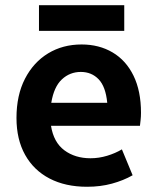

<svg xmlns="http://www.w3.org/2000/svg" viewBox="-20 -703 600 734"><path d="M43 -252Q43 -339 75.5 -402Q108 -465 164 -499Q220 -533 292 -533Q359 -533 410.5 -502.5Q462 -472 490.5 -413.5Q519 -355 519 -272Q519 -257 517.5 -244Q516 -231 515 -222H175Q185 -159 226 -128.5Q267 -98 326 -98Q358 -98 389.5 -107.5Q421 -117 446 -132L487 -33Q452 -13 408 -1Q364 11 313 11Q230 11 169.5 -20.5Q109 -52 76 -111Q43 -170 43 -252ZM289 -428Q247 -428 216.5 -399.5Q186 -371 176 -310H390Q384 -372 357 -400Q330 -428 289 -428ZM129 -585V-683H455V-585Z"/></svg>

Font: Radio Canada SemiBold
Style: Regular
Weight: 600
Designer: Charles Daoud, Etienne Aubert Bonn, Alexandre Saumier Demers, Jacques Le Bailly
Foundry: Radio-Canada
Version: Version 2.104; ttfautohint (v1.8.4.7-5d5b);gftools[0.9.28.de